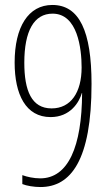

<svg xmlns="http://www.w3.org/2000/svg" viewBox="-20 -744 441 774"><path d="M349 -406C349 -618 300 -724 191 -724C94 -724 39 -635 39 -492C39 -363 84 -272 184 -272C263 -272 299 -331 310 -369H311C310 -153 255 -25 142 -25C116 -25 89 -31 70 -38V-2C87 5 117 10 143 10C265 10 349 -97 349 -406ZM192 -689C293 -689 309 -548 309 -472C309 -372 266 -307 188 -307C107 -307 78 -379 78 -491C78 -619 117 -689 192 -689Z"/></svg>

Font: Noto Sans Armenian ExtraCondensed ExtraLight
Style: Regular
Weight: 200
Width: 2
Designer: Monotype Design Team
Foundry: Monotype Imaging Inc.
Version: Version 2.008